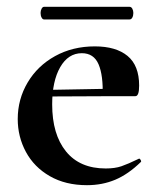

<svg xmlns="http://www.w3.org/2000/svg" viewBox="-20 -531 458 563"><path d="M32 -182Q32 -240 61 -289Q90 -338 141.5 -366.5Q193 -395 258 -395Q320 -395 354 -367Q388 -339 388 -280Q388 -249 377 -249H281Q283 -310 269 -342.5Q255 -375 220 -375Q180 -375 156.5 -334Q133 -293 133 -225Q133 -137 173.5 -87Q214 -37 290 -37Q317 -37 336 -43.5Q355 -50 386 -65L388 -66Q390 -66 392.5 -62Q395 -58 393 -56Q356 -20 318 -4Q280 12 235 12Q172 12 126 -14.5Q80 -41 56 -85.5Q32 -130 32 -182ZM97 -267 316 -271V-249L98 -248ZM99 -493Q99 -500 102 -505.5Q105 -511 109 -511H360Q365 -511 368 -505.5Q371 -500 371 -493Q371 -485 368 -479.5Q365 -474 360 -474H109Q105 -474 102 -479.5Q99 -485 99 -493Z"/></svg>

Font: Cormorant Infant
Style: Bold
Weight: 700
Designer: Christian Thalmann (Catharsis Fonts)
Foundry: Catharsis Fonts
Version: Version 4.000